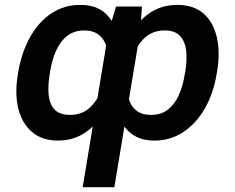

<svg xmlns="http://www.w3.org/2000/svg" viewBox="-20 -573 974 796"><path d="M322.8 203.1 429.2 -439 460.9 -545.9H568.4L561.5 -444.3L454.1 203.1ZM54.2 -265.6 55.7 -275.4Q70.3 -358.4 105.7 -420.9Q141.1 -483.4 193.8 -518.1Q246.6 -552.7 312.5 -552.7Q377.4 -552.7 415.5 -519Q453.6 -485.4 469 -424.1Q484.4 -362.8 479 -279.3L475.6 -259.3Q453.6 -179.7 418.7 -118.9Q383.8 -58.1 334.5 -24.2Q285.2 9.8 219.7 9.8Q154.8 9.8 113 -25.6Q71.3 -61 55.9 -123Q40.5 -185.1 54.2 -265.6ZM187.5 -275.4 186 -265.6Q178.2 -218.8 181.6 -180.4Q185.1 -142.1 205.8 -119.4Q226.6 -96.7 270.5 -96.7Q325.7 -96.7 360.1 -134.3Q394.5 -171.9 415.5 -233.4L427.7 -305.7Q431.2 -347.7 421.6 -379.4Q412.1 -411.1 389.2 -429Q366.2 -446.8 329.6 -446.8Q287.1 -446.8 258.5 -424.3Q230 -401.9 212.6 -363Q195.3 -324.2 187.5 -275.4ZM879.9 -275.4 877.9 -265.1Q864.7 -185.1 828.9 -122.8Q793 -60.5 739.7 -25.4Q686.5 9.8 620.6 9.8Q571.8 9.8 538.3 -9.8Q504.9 -29.3 485.1 -65.2Q465.3 -101.1 458 -150.4Q450.7 -199.7 453.6 -259.3L458 -279.3Q480 -360.8 514.9 -422.4Q549.8 -483.9 599.4 -518.3Q648.9 -552.7 715.3 -552.7Q781.2 -552.7 822.3 -518.1Q863.3 -483.4 878.4 -420.9Q893.6 -358.4 879.9 -275.4ZM746.1 -265.6 748 -275.4Q756.3 -325.2 751.7 -363.8Q747.1 -402.3 725.8 -424.6Q704.6 -446.8 662.6 -446.8Q606.4 -446.8 571 -407.2Q535.6 -367.7 517.6 -305.7L505.9 -233.4Q504.4 -192.9 513.9 -162.1Q523.4 -131.3 546.1 -114Q568.8 -96.7 606 -96.7Q648.9 -96.7 677.2 -119.4Q705.6 -142.1 722.2 -180.4Q738.8 -218.8 746.1 -265.6Z"/></svg>

Font: Inter SemiBold
Style: Italic
Weight: 600
Italic angle: -9.3988°
Designer: Rasmus Andersson
Foundry: rsms
Version: Version 4.001;git-66647c0bb